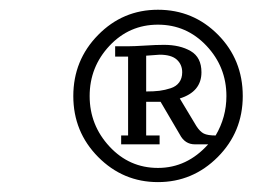

<svg xmlns="http://www.w3.org/2000/svg" viewBox="-20 -720 513 390"><path d="M300.8 -700.2Q372.6 -700.2 422.9 -649.4Q473.1 -598.6 473.1 -524.9Q473.1 -452.1 422.4 -401.1Q371.6 -350.1 300.8 -350.1Q230 -350.1 179.4 -401.1Q128.9 -452.1 128.9 -524.9Q128.9 -597.7 179.2 -648.9Q229.5 -700.2 300.8 -700.2ZM300.8 -378.9Q359.9 -378.9 402.8 -426.8H376Q355.5 -426.8 345.2 -446.8L306.2 -513.2H276.9V-444.8H304.2V-426.8H226.1V-444.8H240.2V-605H213.9V-626H240.2Q251.5 -626 274.2 -627.4Q296.9 -628.9 313 -628.9Q345.7 -628.9 367.4 -616.2Q389.2 -603.5 389.2 -573.2Q389.2 -533.7 345.2 -520L378.9 -463.9Q386.2 -452.6 394 -448.7Q401.9 -444.8 418 -444.8Q439.9 -481.9 439.9 -524.9Q439.9 -584 399.4 -627Q358.9 -669.9 300.8 -669.9Q242.7 -669.9 202.4 -627Q162.1 -584 162.1 -524.9Q162.1 -465.8 202.4 -422.4Q242.7 -378.9 300.8 -378.9ZM276.9 -534.2Q292.5 -534.2 304 -535.6Q315.4 -537.1 326.7 -540.8Q337.9 -544.4 344 -552.7Q350.1 -561 350.1 -573.2Q350.1 -588.9 339.1 -598.9Q328.1 -608.9 304.2 -608.9L276.9 -606.9Z"/></svg>

Font: Dehuti Alt
Style: Italic
Weight: 400
Version: Version 1.2